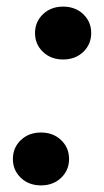

<svg xmlns="http://www.w3.org/2000/svg" viewBox="-20 -553 316 581"><path d="M104 8Q67 8 43 -15Q19 -38 19 -72Q19 -106 43 -129Q67 -152 104 -152Q141 -152 165 -129Q189 -106 189 -72Q189 -38 165 -15Q141 8 104 8ZM171 -373Q134 -373 110 -396Q86 -419 86 -453Q86 -487 110 -510Q134 -533 171 -533Q208 -533 232 -510Q256 -487 256 -453Q256 -419 232 -396Q208 -373 171 -373Z"/></svg>

Font: DM Sans 10pt ExtraBold
Style: Italic
Weight: 800
Italic angle: -10°
Version: Version 4.004;gftools[0.9.30]